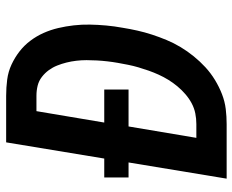

<svg xmlns="http://www.w3.org/2000/svg" viewBox="-88 -688 775 640"><g transform="rotate(-90 300.0 -367.5)"><path d="M25 0 79 -327H29V-408H92L146 -735H301Q329 -735 355.5 -731.5Q382 -728 405.5 -717Q429 -706 449 -690.5Q469 -675 484.5 -654.5Q500 -634 510.5 -610.5Q521 -587 527 -561.5Q533 -536 536 -509.5Q539 -483 538.5 -456Q538 -429 535.5 -401.5Q533 -374 528 -347Q524 -322 518.5 -297.5Q513 -273 505 -248.5Q497 -224 487 -200Q477 -176 463.5 -153.5Q450 -131 433 -110Q416 -89 396.5 -71Q377 -53 354 -39Q331 -25 306.5 -15.5Q282 -6 257 -3Q232 0 207 0ZM161 -101H207Q225 -101 242.5 -104.5Q260 -108 276 -116.5Q292 -125 306.5 -137.5Q321 -150 333 -164.5Q345 -179 354.5 -194.5Q364 -210 371.5 -226.5Q379 -243 385 -260Q391 -277 396 -294Q401 -311 404.5 -328.5Q408 -346 411 -363Q414 -380 416 -397.5Q418 -415 419 -432.5Q420 -450 420 -467Q420 -484 418 -501Q416 -518 412 -534Q408 -550 402 -565Q396 -580 386.5 -593Q377 -606 364 -616Q351 -626 335 -630Q319 -634 301 -634H250L212 -408H322V-327H199Z"/></g></svg>

Font: Iosevka SS04 Extended
Style: Bold Italic
Weight: 700
Width: 7
Italic angle: -9°
Monospace: yes
Designer: Belleve Invis
Foundry: Belleve Invis
Version: Version 19.0.0; ttfautohint (v1.8.4)